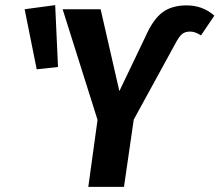

<svg xmlns="http://www.w3.org/2000/svg" viewBox="-20 -728 855 748"><path d="M360 -261 224 -692H372L445 -373L547 -586Q576 -652 612.5 -679.5Q649 -707 707 -707Q770 -707 815 -667L763 -590Q741 -605 720 -605Q701 -605 689 -595Q677 -585 663 -558L501 -262L463 0H324ZM206 -467 123 -458 76 -692 195 -708Z"/></svg>

Font: Fira Sans Condensed SemiBold
Style: Italic
Weight: 600
Width: 3
Italic angle: -8°
Designer: bBox Type GmbH & Carrois Corporate GbR & Edenspiekermann AG
Foundry: bBox Type GmbH & Carrois Corporate GbR & Edenspiekermann AG
Version: Version 4.301